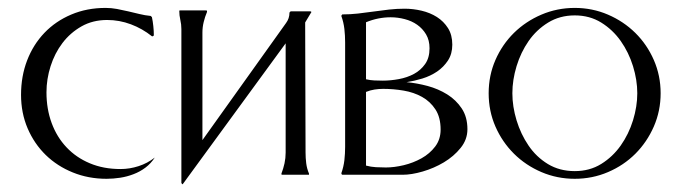

<svg xmlns="http://www.w3.org/2000/svg" viewBox="-20 -446 1736 490"><path d="M253.4 -395Q216.8 -395 188 -378.7Q159.2 -362.3 139.4 -336.2Q119.6 -310.1 109.1 -277.1Q98.6 -244.1 98.6 -210.4Q98.6 -168 111.8 -132.1Q125 -96.2 149.7 -70.1Q174.3 -43.9 209.2 -29.3Q244.1 -14.6 287.6 -14.6Q311 -14.6 333.7 -22Q356.4 -29.3 375 -43.9Q365.2 -28.8 351.3 -18.3Q337.4 -7.8 320.8 -1.5Q304.2 4.9 286.6 7.6Q269 10.3 252 10.3Q205.6 10.3 165.8 -5.9Q126 -22 96.7 -50.5Q67.4 -79.1 50.5 -118.4Q33.7 -157.7 33.7 -204.1Q33.7 -251.5 49.3 -292Q64.9 -332.5 93.5 -362.3Q122.1 -392.1 161.9 -408.9Q201.7 -425.8 249.5 -425.8Q264.2 -425.8 278.6 -423.1Q293 -420.4 307.4 -417Q321.8 -413.6 335.9 -410.2Q350.1 -406.7 364.7 -405.3L367.7 -402.3Q370.1 -391.1 371.3 -379.2Q372.6 -367.2 372.6 -355.5L370.1 -353.5H367.7Q343.3 -373 314 -384Q284.7 -395 253.4 -395Z M768.6 -2.9V0H698.7L698.2 -2.9Q703.1 -15.6 706.1 -29.1Q709 -42.5 709 -56.6V-335.4L446.8 23.4L445.3 24.4L442.9 21V-371.6Q442.9 -383.8 440.2 -395.3Q437.5 -406.7 437.5 -418.9Q438.5 -418.9 438.7 -419.2Q439 -419.4 439.9 -419.4H504.9Q507.3 -419.4 508.3 -418.9V-415.5Q502.9 -402.8 499.8 -389.6Q496.6 -376.5 496.6 -362.8V-88.4L710 -387.2Q718.8 -398.9 718.8 -414.1L721.7 -417H772.5L774.9 -415.5L758.8 -388.7L759.8 -56.6Q759.8 -43 761.5 -29.3Q763.2 -15.6 768.6 -2.9Z M853.5 -409.2Q873.5 -409.2 893.3 -411.4Q913.1 -413.6 933.1 -416.5Q953.1 -419.4 972.9 -421.6Q992.7 -423.8 1012.7 -423.8Q1034.2 -423.8 1055.9 -418.7Q1077.6 -413.6 1095 -402.6Q1112.3 -391.6 1123.3 -374.3Q1134.3 -356.9 1134.3 -332Q1134.3 -308.6 1123.3 -291.7Q1112.3 -274.9 1095.5 -263.4Q1078.6 -252 1057.9 -245.6Q1037.1 -239.3 1017.6 -236.3Q1043.9 -233.9 1071.3 -226.6Q1098.6 -219.2 1121.3 -205.1Q1144 -190.9 1158.4 -169.2Q1172.9 -147.5 1172.9 -116.2Q1172.9 -89.8 1155.5 -68.4Q1138.2 -46.9 1112.8 -31.7Q1087.4 -16.6 1058.8 -8.3Q1030.3 0 1007.8 0H853.5L852.1 -1L851.1 -3.9Q856.9 -20 858.9 -37.1Q860.8 -54.2 860.8 -71.3V-337.9Q860.8 -355 858.9 -372.1Q856.9 -389.2 851.1 -405.3V-405.8ZM914.1 -23.4Q926.8 -20 939.5 -19.3Q952.1 -18.6 964.8 -18.6Q985.8 -18.6 1010.3 -24.4Q1034.7 -30.3 1055.7 -42Q1076.7 -53.7 1090.6 -72Q1104.5 -90.3 1104.5 -115.2Q1104.5 -146.5 1091.3 -166.7Q1078.1 -187 1057.1 -198.7Q1036.1 -210.4 1010 -214.8Q983.9 -219.2 958 -219.2Q946.8 -219.2 935.8 -217.5Q924.8 -215.8 914.1 -211.4ZM914.1 -243.7Q924.8 -241.2 935.5 -240.7Q946.3 -240.2 957 -240.2Q976.6 -240.2 997.8 -244.1Q1019 -248 1036.4 -257.3Q1053.7 -266.6 1064.9 -282.5Q1076.2 -298.3 1076.2 -322.8Q1076.2 -343.3 1067.4 -358.2Q1058.6 -373 1044.7 -382.8Q1030.8 -392.6 1012.9 -397.2Q995.1 -401.9 977.1 -401.9Q944.8 -401.9 914.1 -389.2Z M1446.8 -406.7Q1408.7 -406.7 1378.9 -388.4Q1349.1 -370.1 1329.1 -341.3Q1309.1 -312.5 1298.3 -277.1Q1287.6 -241.7 1287.6 -208Q1287.6 -174.3 1298.3 -138.9Q1309.1 -103.5 1328.9 -74.5Q1348.6 -45.4 1378.4 -27.3Q1408.2 -9.3 1446.8 -9.3Q1484.9 -9.3 1514.4 -27.6Q1543.9 -45.9 1564.2 -74.7Q1584.5 -103.5 1595.5 -138.9Q1606.4 -174.3 1606.4 -208Q1606.4 -241.7 1595.5 -277.1Q1584.5 -312.5 1564.2 -341.3Q1543.9 -370.1 1514.4 -388.4Q1484.9 -406.7 1446.8 -406.7ZM1446.8 -425.8Q1491.7 -425.8 1531.5 -408.7Q1571.3 -391.6 1601.3 -362.1Q1631.3 -332.5 1648.7 -292.7Q1666 -252.9 1666 -208Q1666 -163.1 1648.7 -123.3Q1631.3 -83.5 1601.6 -53.7Q1571.8 -23.9 1531.7 -6.8Q1491.7 10.3 1446.8 10.3Q1401.9 10.3 1361.8 -6.8Q1321.8 -23.9 1291.7 -53.7Q1261.7 -83.5 1244.4 -123Q1227.1 -162.6 1227.1 -208Q1227.1 -253.4 1244.4 -293Q1261.7 -332.5 1291.7 -362.1Q1321.8 -391.6 1361.8 -408.7Q1401.9 -425.8 1446.8 -425.8Z"/></svg>

Font: CAT Linz
Style: Regular
Weight: 400
Designer: Peter Wiegel
Foundry: Peter Wiegel
Version: Version 1.08